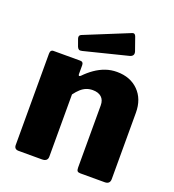

<svg xmlns="http://www.w3.org/2000/svg" viewBox="-136 -856 872 961"><g transform="rotate(20 300.0 -375.0)"><path d="M72 0Q48 0 48 -23V-509Q48 -530 65 -530H207Q224 -530 224 -512V-464Q224 -458 227 -456.5Q230 -455 236 -460Q259 -484 285 -502Q311 -520 339.5 -530Q368 -540 400 -540Q471 -540 514.5 -496.5Q558 -453 558 -380V-27Q558 0 530 0H401Q389 0 384.5 -5Q380 -10 380 -23V-355Q380 -383 363.5 -398Q347 -413 317 -413Q299 -413 283.5 -407Q268 -401 254 -388.5Q240 -376 226 -357V-26Q226 0 196 0H72ZM424 -738 449 -667Q456 -644 432 -637L200 -579Q188 -576 182.5 -579Q177 -582 173 -591L159 -630Q154 -646 167 -652L405 -749Q418 -754 424 -738Z"/></g></svg>

Font: Libre Franklin Thin ExtraBold
Style: Regular
Weight: 800
Version: Version 3.000